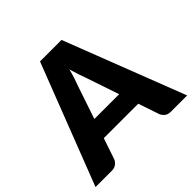

<svg xmlns="http://www.w3.org/2000/svg" viewBox="-191 -910 1092 1092"><g transform="rotate(-45 355.5 -364.0)"><path d="M455.5 -278.5 388 -478Q380.5 -497 372 -522.8Q363.5 -548.5 355 -578.5Q347.5 -548 339 -522Q330.5 -496 323 -477L256 -278.5ZM724 0H593Q571 0 557.5 -10.2Q544 -20.5 537 -36.5L494 -163.5H217L174 -36.5Q168.5 -22.5 154.2 -11.2Q140 0 119 0H-13L269 -728.5H442Z"/></g></svg>

Font: Lato 2
Style: Regular
Weight: 900
Designer: Lukasz Dziedzic with Adam Twardoch and Botio Nikoltchev
Foundry: tyPoland Lukasz Dziedzic
Version: Version 2.015; 2015-08-06; http://www.latofonts.com/